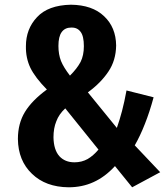

<svg xmlns="http://www.w3.org/2000/svg" viewBox="-20 -778 714 815"><path d="M281 -758Q184 -756 137 -705Q90 -655 90 -582Q89 -532 109 -490Q129 -449 179 -398Q116 -352 86 -303Q56 -254 56 -188Q57 -96 116 -40Q174 16 271 17Q329 17 377 -5Q426 -27 468 -73L541 17L660 -47L552 -161Q575 -201 595 -252Q615 -302 632 -365L517 -394Q508 -345 498 -307Q488 -269 476 -235L353 -386Q408 -426 440 -474Q472 -521 473 -585Q472 -662 422 -709Q372 -757 281 -758ZM282 -661Q308 -662 322 -643Q336 -625 336 -582Q336 -543 322 -515Q307 -487 277 -457Q250 -492 239 -519Q228 -547 228 -583Q228 -623 242 -642Q256 -661 282 -661ZM257 -318 398 -143Q376 -117 352 -103Q327 -89 296 -89Q256 -89 232 -115Q208 -142 207 -195Q207 -234 219 -263Q230 -293 257 -318Z"/></svg>

Font: Glow Sans SC Compressed
Style: Bold
Weight: 700
Width: 2
Designer: Ryoko NISHIZUKA (kana, bopomofo & ideographs); Paul D. Hunt (Latin, Greek & Cyrillic); Sandoll Communications, Soo-young
Version: Version 0.93